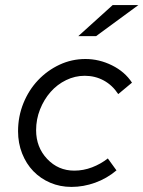

<svg xmlns="http://www.w3.org/2000/svg" viewBox="-20 -726 564 755"><path d="M51 0ZM272 -55Q308 -55 342 -68Q376 -81 404 -103L438 -56Q400 -24 354 -7.5Q308 9 261 9Q216 9 177.5 -7.5Q139 -24 111 -53Q83 -82 67 -122.5Q51 -163 51 -210Q51 -268 72 -320Q93 -372 129.5 -410.5Q166 -449 214 -471.5Q262 -494 316 -494Q370 -494 420.5 -469Q471 -444 499 -401L445 -356Q422 -391 388 -409.5Q354 -428 313 -428Q275 -428 240 -411Q205 -394 179 -364.5Q153 -335 137.5 -296Q122 -257 122 -214Q122 -147 165.5 -101Q209 -55 272 -55ZM423 -706H524L358 -584H288Z"/></svg>

Font: Red Hat Text
Style: Italic
Weight: 400
Italic angle: -12°
Designer: Pentagram / MCKL
Foundry: Pentagram / MCKL
Version: Version 1.005; Red Hat Text Italic